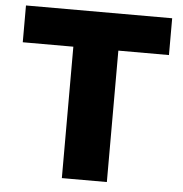

<svg xmlns="http://www.w3.org/2000/svg" viewBox="-52 -777 790 827"><g transform="rotate(5 343.0 -363.5)"><path d="M27 -568.2V-727.3H659.1V-568.2H440.3V0H245.7V-568.2Z"/></g></svg>

Font: Karasuma Gothic
Style: Black
Weight: 900
Designer: Rasmus Andersson / Ryoko Nishizuka
Foundry: Genbu
Version: Version 1.00